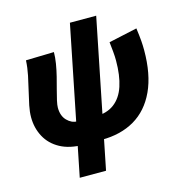

<svg xmlns="http://www.w3.org/2000/svg" viewBox="-116 -735 961 1016"><g transform="rotate(-15 364.0 -227.0)"><path d="M196 176 358 -630H502L340 176ZM260 12Q185 12 133.5 -16Q82 -44 56 -92.5Q30 -141 30 -200Q30 -229 37 -263.5Q44 -298 53.5 -337Q63 -376 71.5 -417Q80 -458 82 -498L236 -502Q236 -473 230.5 -439.5Q225 -406 216.5 -372Q208 -338 199.5 -307Q191 -276 185.5 -251Q180 -226 180 -212Q180 -167 205 -141.5Q230 -116 260 -116ZM360 12V-116Q423 -116 463.5 -146.5Q504 -177 523 -234.5Q542 -292 542 -374Q542 -386 541.5 -396Q541 -406 539.5 -423.5Q538 -441 534 -476L690 -510Q696 -465 698 -439.5Q700 -414 700 -389Q700 -256 658.5 -166.5Q617 -77 541 -32.5Q465 12 360 12Z"/></g></svg>

Font: Source Sans 3 Black
Style: Italic
Weight: 900
Italic angle: -11°
Designer: Paul D. Hunt
Foundry: Adobe
Version: Version 3.052;hotconv 1.1.0;makeotfexe 2.6.0